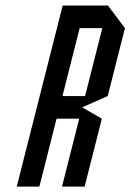

<svg xmlns="http://www.w3.org/2000/svg" viewBox="-20 -687 480 707"><path d="M125 0H41.7L210.8 -666.7H377.5L440 -583.3L376.7 -333.3L282.5 -291.7L355 -250L291.7 0H208.3L271.7 -250H188.3ZM210 -333.3H293.3L356.7 -583.3H273.3Z"/></svg>

Font: Yulong
Style: Italic
Weight: 400
Italic angle: -14.25°
Designer: GGBotNet
Foundry: f0n7.com
Version: 1.00